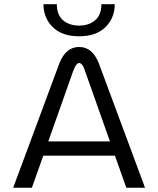

<svg xmlns="http://www.w3.org/2000/svg" viewBox="-20 -878 740 898"><path d="M183.3 -858.3H245.8Q245.8 -808.3 275 -783.3Q304.2 -758.3 350 -758.3Q395.8 -758.3 425 -783.3Q454.2 -808.3 454.2 -858.3H516.7Q516.7 -794.2 473.3 -751.2Q430 -708.3 350 -708.3Q270 -708.3 226.7 -751.2Q183.3 -794.2 183.3 -858.3ZM441.7 -583.3 658.3 0H570.8L517.5 -150H182.5L129.2 0H41.7L258.3 -583.3Q288.3 -658.3 350 -658.3Q411.7 -658.3 441.7 -583.3ZM205.8 -216.7H494.2L379.2 -541.7Q366.7 -583.3 350 -583.3Q342.5 -583.3 335.4 -572.9Q328.3 -562.5 325 -551.7L320.8 -541.7Z"/></svg>

Font: BoonBaan
Style: Regular
Weight: 400
Designer: Sungsit Sawaiwan
Foundry: FontUni
Version: Version 2.0